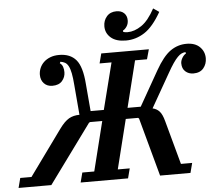

<svg xmlns="http://www.w3.org/2000/svg" viewBox="-107 -989 1209 1057"><g transform="rotate(-5 497.5 -461.0)"><path d="M-33 -54H29L210 -304Q239 -344 264 -358Q289 -372 322 -372L308 -537Q305 -577 300 -602.5Q295 -628 287 -643Q279 -658 268 -664Q257 -670 243 -672L239 -664Q251 -656 255.5 -642.5Q260 -629 260 -613Q260 -586 242 -565Q224 -544 188 -544Q159 -544 141.5 -562.5Q124 -581 124 -610Q124 -629 131.5 -647Q139 -665 153.5 -679Q168 -693 189.5 -701.5Q211 -710 239 -710Q300 -710 332.5 -672Q365 -634 372 -538L385 -387H458L523 -644H457L471 -698H734L719 -644H653L589 -387H662L771 -579Q813 -653 853.5 -681.5Q894 -710 943 -710Q990 -710 1016 -684.5Q1042 -659 1042 -622Q1042 -590 1023 -567Q1004 -544 967 -544Q941 -544 923 -560Q905 -576 905 -605Q905 -619 913.5 -634Q922 -649 936 -658L933 -665Q922 -664 912 -659.5Q902 -655 890 -643Q878 -631 864 -610.5Q850 -590 832 -558L726 -372Q749 -367 764 -350.5Q779 -334 789 -296L855 -54H917L903 0H735L647 -323L642 -327H574L506 -54H572L558 0H296L310 -54H376L444 -327H376L370 -323L134 0H-47ZM613 -757Q559 -757 530 -782Q501 -807 501 -845Q501 -877 520.5 -899.5Q540 -922 574 -922Q601 -922 616.5 -907Q632 -892 632 -867Q632 -848 622.5 -833.5Q613 -819 601 -813V-807Q608 -802 626 -802Q664 -802 703 -828.5Q742 -855 777 -920L809 -898Q764 -819 716 -788Q668 -757 613 -757Z"/></g></svg>

Font: IBM Plex Serif SmBld
Style: Italic
Weight: 600
Italic angle: -14°
Designer: Mike Abbink, Paul van der Laan, Pieter van Rosmalen
Foundry: Bold Monday
Version: Version 3.001